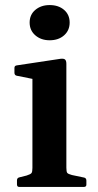

<svg xmlns="http://www.w3.org/2000/svg" viewBox="-20 -738 386 758"><path d="M108 0V-314H242V0ZM56 0Q47 0 47 -10V-26Q47 -36 57 -38L85 -45Q101 -50 104.5 -55Q108 -60 108 -75V-180H242V-76Q242 -60 245.5 -55.5Q249 -51 264 -47L312 -37Q321 -35 321 -25V-9Q321 0 311 0ZM108 -314V-463L126 -423L46 -439Q37 -441 37 -451V-470Q37 -479 47 -480L213 -505Q229 -508 235.5 -504Q242 -500 242 -486V-314ZM176 -579Q142 -579 119.5 -598.5Q97 -618 97 -649Q97 -680 119.5 -699Q142 -718 176 -718Q211 -718 233 -699Q255 -680 255 -649Q255 -618 233 -598.5Q211 -579 176 -579Z"/></svg>

Font: Hahmlet SemiBold
Style: Regular
Weight: 600
Version: Version 1.002